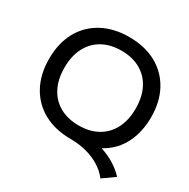

<svg xmlns="http://www.w3.org/2000/svg" viewBox="-190 -916 1207 1224"><g transform="rotate(30 413.5 -303.5)"><path d="M708 133Q677 93 633 66Q589 39 534.5 24.5Q480 10 418 10Q304 10 219.5 -36Q135 -82 89 -166.5Q43 -251 43 -365Q43 -480 89 -564Q135 -648 219.5 -694Q304 -740 418 -740Q533 -740 617 -694Q701 -648 747 -564Q793 -480 793 -365Q793 -291 773 -228Q753 -165 715 -117.5Q677 -70 621 -39V-37Q728 -1 795 71ZM418 -90Q499 -90 558 -123.5Q617 -157 648.5 -218.5Q680 -280 680 -365Q680 -450 648.5 -511.5Q617 -573 558 -606.5Q499 -640 418 -640Q337 -640 278 -606.5Q219 -573 187.5 -511.5Q156 -450 156 -365Q156 -280 187.5 -218.5Q219 -157 278 -123.5Q337 -90 418 -90Z"/></g></svg>

Font: M PLUS 1 Thin Medium
Style: Regular
Weight: 500
Version: Version 1.001